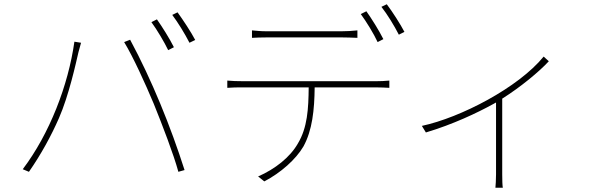

<svg xmlns="http://www.w3.org/2000/svg" viewBox="-20 -819 2838 903"><path d="M718 -728 692.1 -714.8C718 -679.7 752.8 -621.1 771 -583.1L797.9 -596.9C777 -638.8 742.2 -693.9 718 -728ZM815 -761 790.1 -748.9C817.1 -713.1 849.1 -660.9 871.1 -617.9L898.1 -631C878.9 -668 839.8 -726.9 815 -761ZM87 -23.1 116.1 -11C173.3 -93 221.2 -181.1 257.1 -263.1C304 -370 337 -522 349.1 -573.9C354 -593 357.2 -601.9 361.2 -617.9L329.9 -622.9C300.8 -416.9 213.1 -190 87 -23.1ZM703.1 -331C744 -230.1 796.9 -92 818.9 -11L848 -19.2C783 -223 693.9 -443.2 592 -632.1L563.9 -621.1C605.8 -552.2 663 -426.8 703.1 -331Z M1049 -405.9C1074.9 -408 1093.8 -408 1122.9 -408H1431.8C1430.8 -307.9 1426.1 -219.1 1381 -144.2C1344.1 -79.2 1273.8 -24.1 1193.9 11L1223 34.1C1300.1 -6 1371.1 -68.9 1407 -130C1448.9 -206 1458.8 -302.2 1459.9 -408H1748.9C1768.8 -408 1793 -407 1811.1 -405.9V-440C1790.1 -437.9 1768.8 -437.1 1748.9 -437.1H1122.9C1093.8 -437.1 1073.2 -437.9 1049 -440ZM1165.1 -641C1185 -642 1207 -643.1 1237.9 -643.1H1584.9C1606.9 -643.1 1636.7 -642 1660.9 -641V-676.1C1637.8 -673.3 1606.9 -671.9 1584.9 -671.9H1235.8C1206 -671.9 1189.3 -674 1165.1 -676.1ZM1756 -621.1 1783 -634.9C1762.1 -676.8 1727.3 -731.9 1703.1 -766L1676.8 -752.8C1702.8 -717.7 1737.9 -660.2 1756 -621.1ZM1773.8 -786.9C1801.8 -751.1 1833.8 -698.9 1855.8 -655.9L1882.1 -669C1862.9 -706 1824.9 -764.9 1799 -799Z M2536.9 -552.9C2418 -407 2146.3 -266 1964.1 -226.9L1983 -196C2110.1 -234 2224.1 -288 2300.1 -329.9L2312.9 -337V1.1C2312.9 25.2 2311.1 54 2310 63.9H2344.8C2342.7 54 2342 25.2 2342 1.1V-355.1C2427.9 -409.1 2516 -481.9 2561.1 -530.9Z"/></svg>

Font: Karasuma Gothic
Style: Thin
Weight: 200
Designer: Rasmus Andersson / Ryoko Ishizuka
Foundry: rsms
Version: Version 1.00